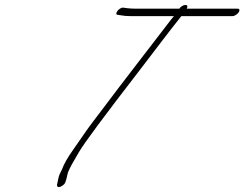

<svg xmlns="http://www.w3.org/2000/svg" viewBox="-20 -664 987 775"><path d="M703.8 -629H525.8C512.8 -629 502.3 -630 492.8 -631L478.8 -633C461.2 -636 437.5 -604 456.5 -604L469.5 -602C479.5 -600 492 -599 506 -599H682C675.1 -591 667.1 -581 658.2 -569C582.5 -470 476.5 -334 403.2 -236L357.7 -176C323.5 -131 314.6 -115 275.6 -60C253.3 -29 238 -2 229.2 22L220.8 39C215.9 49 214 67 211.1 77C206.2 91 217.2 99 238.6 80C248 71 251.8 37 254.7 31C266 6 269 0 298.6 -50C319.4 -86 402 -197 545.6 -383C598.1 -451 657.5 -531 712 -599H919C927 -599 939 -607 943.9 -615C948.8 -623 946.8 -629 938.8 -629H733.8C738.7 -639 736.2 -644 728.2 -644C720.2 -644 708.7 -637 703.8 -629Z"/></svg>

Font: MewTooHand
Style: UltimateIta
Weight: 400
Designer: Mew Too, Robert Jablonski
Version: Version 0.77